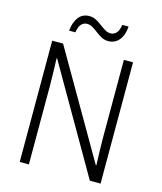

<svg xmlns="http://www.w3.org/2000/svg" viewBox="-130 -998 919 1092"><g transform="rotate(15 329.0 -452.0)"><path d="M567 0H504L144 -624H141Q142 -587 143.5 -548Q145 -509 145 -466V0H91V-714H155L514 -94H517Q516 -128 514.5 -171.5Q513 -215 513 -251V-714H567ZM169 -794Q174 -845 197 -874.5Q220 -904 260 -904Q282 -904 300.5 -894Q319 -884 335 -871.5Q351 -859 367 -849.5Q383 -840 400 -840Q420 -840 434 -855Q448 -870 453 -904H490Q486 -851 461.5 -822.5Q437 -794 399 -794Q377 -794 359 -803.5Q341 -813 324.5 -826Q308 -839 292 -848.5Q276 -858 259 -858Q239 -858 225 -843Q211 -828 206 -794Z"/></g></svg>

Font: Noto Sans Arabic SemCond Light
Style: Regular
Weight: 300
Width: 4
Designer: Monotype Design Team, Nadine Chahine, Nizar Qandah and Khaled Hosny
Foundry: Monotype Imaging Inc.
Version: Version 2.012; ttfautohint (v1.8.4.7-5d5b)